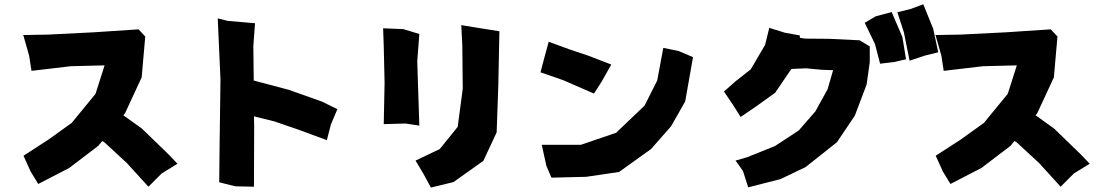

<svg xmlns="http://www.w3.org/2000/svg" viewBox="-20 -844 5134 890"><path d="M87.9 -681.6 115.2 -585 126 -515.6 308.6 -537.1 464.8 -541 422.9 -409.2 312.5 -274.4 205.1 -197.3 88.9 -122.1 122.1 -48.8 157.2 8.8 300.8 -65.4 435.5 -168 454.1 -190.4 464.8 -183.6 568.4 -87.9 668 21.5 729.5 -40 802.7 -85 759.8 -129.9 637.7 -248 551.8 -309.6 559.6 -319.3 636.7 -485.4 653.3 -674.8 622.1 -708 415 -694.3 202.1 -683.6Z M989.3 -758.8 1002 -475.6 998 -175.8 996.1 1 1070.3 19.5 1157.2 21.5 1158.2 -256.8 1157.2 -304.7 1252 -281.2 1368.2 -241.2 1495.1 -194.3 1513.7 -266.6 1543.9 -337.9 1472.7 -373 1318.4 -427.7 1156.2 -470.7 1154.3 -629.9 1162.1 -736.3 1036.1 -747.1Z M1755.9 -712.9 1758.8 -629.9 1762.7 -460 1758.8 -268.6 1859.4 -271.5 1923.8 -261.7 1914.1 -559.6 1923.8 -686.5 1849.6 -709ZM2118.2 -727.5 2123 -633.8 2125 -432.6 2101.6 -255.9 2018.6 -153.3 1906.2 -99.6 1942.4 -39.1 1977.5 25.4 2082 0 2220.7 -98.6 2282.2 -230.5 2290 -453.1 2294.9 -699.2 2213.9 -711.9Z M2491.2 -172.9 2512.7 -75.2 2536.1 -20.5 2697.3 -24.4 2849.6 -46.9 2998 -153.3 3090.8 -258.8 3156.2 -374 3192.4 -579.1 3126 -607.4 3054.7 -622.1 3026.4 -470.7 2967.8 -354.5 2835.9 -228.5 2672.9 -172.9ZM2523.4 -650.4 2502.9 -575.2 2485.4 -508.8 2589.8 -472.7 2733.4 -410.2 2769.5 -466.8 2813.5 -544.9 2707 -585.9 2622.1 -614.3Z M3988.3 -738.3 4036.1 -639.6 4059.6 -548.8 4126 -556.6 4179.7 -569.3 4163.1 -671.9 4113.3 -788.1 4040 -768.6ZM4139.6 -787.1 4169.9 -694.3 4196.3 -562.5 4265.6 -585.9 4329.1 -601.6 4305.7 -710.9 4259.8 -824.2 4202.1 -802.7ZM3545.9 -714.8 3526.4 -635.7 3460 -522.5 3392.6 -469.7 3335.9 -419.9 3376 -360.4 3413.1 -301.8 3483.4 -349.6 3573.2 -414.1 3648.4 -524.4 3716.8 -527.3 3789.1 -520.5 3841.8 -518.6 3816.4 -430.7 3759.8 -328.1 3682.6 -239.3 3572.3 -167 3443.4 -115.2 3389.6 -99.6 3423.8 -51.8 3448.2 24.4 3597.7 -13.7 3713.9 -69.3 3859.4 -184.6 3942.4 -307.6 3997.1 -452.1 4011.7 -555.7V-628.9L3964.8 -657.2L3822.3 -664.1L3711.9 -665L3687.5 -668.9V-679.7L3618.2 -692.4Z M4316.4 -681.6 4343.8 -585 4354.5 -515.6 4537.1 -537.1 4693.4 -541 4651.4 -409.2 4541 -274.4 4433.6 -197.3 4317.4 -122.1 4350.6 -48.8 4385.7 8.8 4529.3 -65.4 4664.1 -168 4682.6 -190.4 4693.4 -183.6 4796.9 -87.9 4896.5 21.5 4958 -40 5031.2 -85 4988.3 -129.9 4866.2 -248 4780.3 -309.6 4788.1 -319.3 4865.2 -485.4 4881.8 -674.8 4850.6 -708 4643.6 -694.3 4430.7 -683.6Z"/></svg>

Font: MaokenAssortedSans-Lite
Style: Lite
Weight: 400
Version: Version 1.400